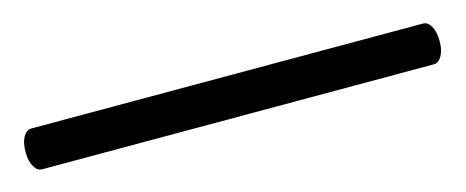

<svg xmlns="http://www.w3.org/2000/svg" viewBox="-31 30 563 232"><g transform="rotate(-15 250.0 146.5)"><path d="M-9 147Q-9 135 -5 128Q-1 121 5 121H495Q501 121 505 128Q509 135 509 147Q509 158 505 165Q501 172 495 172H5Q-1 172 -5 165Q-9 158 -9 147Z"/></g></svg>

Font: JyunsaiKaai Light
Style: Regular
Weight: 300
Designer: Fontworks Inc.
Version: Version 0.030;April 7, 2024;FontCreator 14.0.0.2901 64-bit